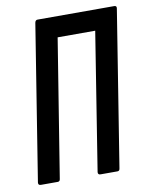

<svg xmlns="http://www.w3.org/2000/svg" viewBox="-77 -712 603 770"><g transform="rotate(-10 225.0 -327.5)"><path d="M27 0Q16 0 17 -11L118 -644Q120 -655 129 -655H441Q452 -655 450 -644L349 -11Q348 0 339 0H270Q259 0 260 -11L349 -571H196L106 -11Q105 0 96 0Z"/></g></svg>

Font: Sofia Sans Extra Condensed SemiBold
Style: Italic
Weight: 600
Italic angle: -9°
Designer: Botio Nikoltchev, Ani Petrova
Foundry: lettersoup
Version: Version 4.101